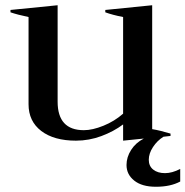

<svg xmlns="http://www.w3.org/2000/svg" viewBox="-20 -527 708 733"><path d="M668 118V166Q631 186 575 186Q522 186 492.5 162.5Q463 139 463 103Q463 73 480.5 45.5Q498 18 529 2L450 10V-52Q414 -25 367 -7.5Q320 10 270 10Q186 10 137.5 -27Q89 -64 89 -129V-462Q46 -471 20 -480V-489L200 -507V-139Q200 -30 300 -30Q333 -30 375 -47Q417 -64 450 -93V-462Q409 -470 382 -480V-489L561 -507V-34Q591 -29 631 -17V-8L604 -5Q580 10 564 34.5Q548 59 548 83Q548 107 565 120.5Q582 134 610 134Q637 134 668 118Z"/></svg>

Font: Trirong Medium
Style: Regular
Weight: 500
Designer: Katatrad Team
Foundry: CadsonDemak
Version: Version 1.001